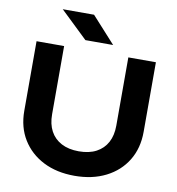

<svg xmlns="http://www.w3.org/2000/svg" viewBox="-102 -1060 1074 1166"><g transform="rotate(10 435.0 -477.0)"><path d="M237 -329Q237 -269 260 -226Q283 -183 327.5 -159.5Q372 -136 435 -136Q499 -136 543 -159.5Q587 -183 610 -226Q633 -269 633 -329V-750H803V-321Q803 -220 757 -144.5Q711 -69 628 -27Q545 15 435 15Q325 15 242.5 -27Q160 -69 113.5 -144.5Q67 -220 67 -321V-750H237ZM383 -969 529 -808H358L190 -969Z"/></g></svg>

Font: Unbounded Medium
Style: Regular
Weight: 500
Designer: Luke Prowse, Jean-Baptiste Morizot, Fátima Lázaro, Florian Runge
Foundry: NaN
Version: Version 1.700